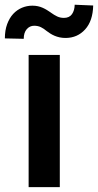

<svg xmlns="http://www.w3.org/2000/svg" viewBox="-24 -772 404 792"><path d="M222.7 0H94.1V-545.5H222.7ZM73.9 -611.9 -3.9 -613.6Q-3.9 -647 5.5 -672.4Q14.9 -697.8 30.5 -714.7Q46.2 -731.5 66.6 -740.1Q87 -748.6 109.4 -748.6Q121.8 -748.6 132.3 -746.3Q142.8 -744 152 -739.9Q161.2 -735.8 169.4 -730.8Q177.6 -725.9 185 -720.5Q185.7 -720.5 186.1 -720.2Q186.1 -719.8 186.4 -719.5Q199.2 -710.2 211.8 -704.2Q224.4 -698.2 239.7 -698.2Q262.1 -698.2 272.9 -713.6Q283.7 -729 284.1 -752.5L360.4 -749.3Q359 -685.7 327.1 -650.6Q295.5 -615.8 247.2 -615.4Q233.3 -615.4 221.9 -617.9Q210.6 -620.4 201 -624.5Q191.4 -628.6 183.4 -633.7Q175.4 -638.8 168.3 -644.2Q157 -653.8 144.9 -659.8Q132.8 -665.8 116.8 -665.8Q98.7 -665.8 86.3 -651.6Q73.9 -637.4 73.9 -611.9Z"/></svg>

Font: Linik Sans SemiBold
Style: Regular
Weight: 600
Designer: Fonts by Rasmus Andersson / Changes by Cristiano Sobral with parts from Marc Monis
Foundry: rsms
Version: Version 3.020; ttfautohint (v1.6)